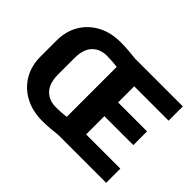

<svg xmlns="http://www.w3.org/2000/svg" viewBox="-144 -987 1261 1261"><g transform="rotate(45 487.0 -356.0)"><path d="M351.6 -720.7Q388.7 -720.7 424.6 -717.8Q460.4 -714.8 493.2 -710.9H938V-578.6H618.7V-428.7H887.7V-301.3H618.7V-131.8H936.5V0H493.2Q460.4 3.4 425 6.6Q389.6 9.8 352.5 9.8Q261.7 9.8 192.4 -27.1Q123 -64 84.2 -129.6Q45.4 -195.3 45.4 -281.2V-429.7Q45.4 -516.1 84 -581.5Q122.6 -647 191.7 -683.8Q260.7 -720.7 351.6 -720.7ZM210 -281.2Q210 -199.2 248.5 -158.2Q287.1 -117.2 352.5 -117.2Q377 -117.2 400.9 -118.9Q424.8 -120.6 447.3 -123V-587.4Q424.8 -590.3 400.6 -592Q376.5 -593.8 351.6 -593.8Q286.1 -593.8 248 -553.2Q210 -512.7 210 -430.7Z"/></g></svg>

Font: Vazirmatn RD UI Black
Style: Regular
Weight: 900
Designer: Saber Rastikerdar
Foundry: Saber Rastikerdar
Version: Version 33.003